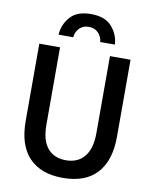

<svg xmlns="http://www.w3.org/2000/svg" viewBox="-107 -1087 949 1184"><g transform="rotate(10 368.0 -495.5)"><path d="M190.4 -847.7Q193.4 -910.2 235.8 -959Q278.3 -1007.8 366.2 -1007.8Q455.1 -1007.8 497.6 -958.5Q540 -909.2 543 -847.7H451.2Q448.2 -880.9 425.8 -904.3Q403.3 -927.7 366.2 -927.7Q330.1 -927.7 307.6 -904.8Q285.2 -881.8 282.2 -847.7ZM83 -289.1V-772.5H212.9V-289.1Q212.9 -189.5 253.9 -141.1Q294.9 -92.8 368.2 -92.8Q443.4 -92.8 484.4 -143.1Q525.4 -193.4 525.4 -289.1V-772.5H654.3V-289.1Q654.3 -141.6 582 -62Q509.8 17.6 368.2 17.6Q231.4 17.6 157.2 -59.6Q83 -136.7 83 -289.1Z"/></g></svg>

Font: Gothic A1
Style: Bold
Weight: 700
Version: Version 2.50